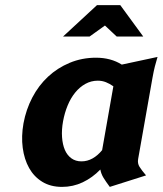

<svg xmlns="http://www.w3.org/2000/svg" viewBox="-20 -721 637 752"><path d="M521 -98Q518 -81 526.5 -67.5Q535 -54 552 -34L410 11Q395 -9 385.5 -24.5Q376 -40 373 -57Q342 -25 304 -7Q266 11 223 11Q178 11 145.5 -9Q113 -29 94 -63Q75 -97 69 -142Q63 -187 72 -238Q82 -292 106.5 -339Q131 -386 168 -420.5Q205 -455 253 -475Q301 -495 356 -495Q414 -495 457 -468L597 -498Q591 -478 586.5 -460.5Q582 -443 577 -415ZM299 -89Q322 -89 342.5 -100.5Q363 -112 380 -133L424 -383Q410 -393 395 -399Q380 -405 363 -405Q337 -405 314.5 -392.5Q292 -380 274.5 -358.5Q257 -337 245 -308Q233 -279 227 -246Q221 -213 223 -184Q225 -155 234 -134Q243 -113 259.5 -101Q276 -89 299 -89ZM360 -701H451L541 -578H437L391 -621L331 -578H227Z"/></svg>

Font: LT Museum
Style: Bold Italic
Weight: 700
Designer: Daniel Lyons
Foundry: LyonsType
Version: Version 1.011